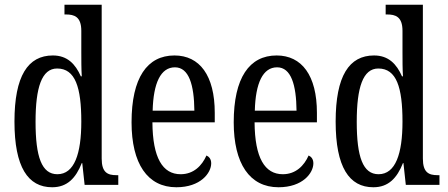

<svg xmlns="http://www.w3.org/2000/svg" viewBox="-20 -780 1888 810"><path d="M200 10C264 10 300 -29 325 -92H327L337 0H479V-41H471C434 -41 409 -52 409 -111V-760H252V-719H258C293 -719 323 -710 323 -650V-563C323 -526 323 -489 325 -458H321C298 -510 264 -546 203 -546C98 -546 41 -460 41 -267C41 -75 98 10 200 10ZM222 -45C156 -45 130 -118 130 -266C130 -411 156 -491 221 -491C298 -491 323 -411 323 -267C323 -132 294 -45 222 -45Z M724 10C826 10 871 -50 871 -91C871 -109 862 -119 851 -124C832 -81 797 -45 742 -45C666 -45 624 -114 623 -264H886V-304C886 -462 822 -546 716 -546C601 -546 535 -452 535 -264C535 -90 602 10 724 10ZM800 -313H624C627 -430 658 -496 718 -496C777 -496 799 -422 800 -313Z M1155 10C1257 10 1302 -50 1302 -91C1302 -109 1293 -119 1282 -124C1263 -81 1228 -45 1173 -45C1097 -45 1055 -114 1054 -264H1317V-304C1317 -462 1253 -546 1147 -546C1032 -546 966 -452 966 -264C966 -90 1033 10 1155 10ZM1231 -313H1055C1058 -430 1089 -496 1149 -496C1208 -496 1230 -422 1231 -313Z M1555 10C1619 10 1655 -29 1680 -92H1682L1692 0H1834V-41H1826C1789 -41 1764 -52 1764 -111V-760H1607V-719H1613C1648 -719 1678 -710 1678 -650V-563C1678 -526 1678 -489 1680 -458H1676C1653 -510 1619 -546 1558 -546C1453 -546 1396 -460 1396 -267C1396 -75 1453 10 1555 10ZM1577 -45C1511 -45 1485 -118 1485 -266C1485 -411 1511 -491 1576 -491C1653 -491 1678 -411 1678 -267C1678 -132 1649 -45 1577 -45Z"/></svg>

Font: Noto Serif Armenian ExtraCondensed
Style: Regular
Weight: 400
Width: 2
Designer: Monotype Design Team
Foundry: Monotype Imaging Inc.
Version: Version 2.008